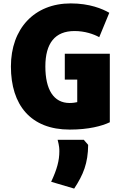

<svg xmlns="http://www.w3.org/2000/svg" viewBox="-20 -736 718 1126"><path d="M318 84H472C472 86 497 112 497 114C496 221 469 288 415 370L280 330C315 256 328 204 328 152C328 137 328 122 318 84ZM624 -19C578 3 500 24 389 24C160 24 44 -120 44 -346C44 -568 181 -716 395 -716C506 -716 581 -684 621 -661L562 -518C529 -536 478 -554 417 -554C303 -554 246 -483 246 -346C246 -210 295 -132 388 -132C409 -132 423 -135 433 -137V-269H360V-421H624Z"/></svg>

Font: Repo Black
Style: Regular
Weight: 900
Designer: Stefan Peev
Foundry: Context Ltd
Version: Version 1.502